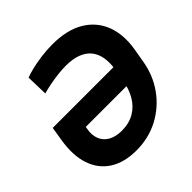

<svg xmlns="http://www.w3.org/2000/svg" viewBox="-193 -896 1066 1066"><g transform="rotate(-45 340.0 -363.5)"><path d="M370.5 -737.3Q485.2 -737.3 558.4 -693.7Q631.7 -650 661.4 -572.5Q691.1 -495 673.8 -393.2L660.5 -315.8Q645.1 -220.7 592.5 -147.3Q539.8 -73.8 460.6 -32Q381.3 9.8 285 9.8Q190.3 9.8 127.4 -30.4Q64.6 -70.6 39.3 -145.8Q14.1 -220.9 31.2 -325.2L44.5 -407.8H561.5L541.2 -282H178.1L175.8 -267.6Q168.3 -225.6 181.2 -193.4Q194.1 -161.1 225.6 -143.2Q257 -125.3 305.1 -125Q363.2 -125.3 404.6 -149.8Q446 -174.2 471.2 -217.4Q496.5 -260.5 505.3 -315.8L518.9 -393.2Q526.3 -438.1 520.5 -476Q514.6 -513.9 493.7 -541.8Q472.7 -569.7 434.4 -585.2Q396.2 -600.6 339.1 -600.6Q309.7 -600.6 275.9 -596.6Q242.1 -592.7 209.5 -586.2Q176.9 -579.7 150.6 -572.3L147.1 -699.8Q165.6 -707.6 201.1 -716.4Q236.5 -725.1 281 -731.2Q325.4 -737.3 370.5 -737.3Z"/></g></svg>

Font: Inter Tight
Style: Italic
Weight: 400
Italic angle: -9.39999°
Designer: Rasmus Andersson
Foundry: rsms
Version: Version 3.002